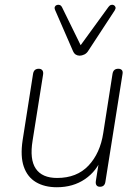

<svg xmlns="http://www.w3.org/2000/svg" viewBox="-20 -779 585 807"><path d="M219 8Q167 8 131 -13.5Q95 -35 80 -78.5Q65 -122 75 -189L119 -469Q121 -480 127 -485Q133 -490 143 -490Q153 -490 158 -483.5Q163 -477 161 -465L117 -188Q104 -109 130.5 -70Q157 -31 220 -31Q303 -31 352 -83Q401 -135 414 -220L453 -469Q455 -480 461 -485Q467 -490 477 -490Q487 -490 492 -484.5Q497 -479 495 -468L423 -15Q420 6 400 6Q390 6 385.5 -0.5Q381 -7 383 -19L399 -120H410Q387 -60 337 -26Q287 8 219 8ZM315 -545Q306 -545 298.5 -549.5Q291 -554 286 -566L212 -736Q208 -745 210.5 -750.5Q213 -756 219 -758Q225 -760 231 -758Q237 -756 241 -748L319 -589L436 -750Q441 -757 447.5 -758.5Q454 -760 459 -757Q464 -754 465.5 -748.5Q467 -743 462 -735L352 -567Q345 -555 334.5 -550Q324 -545 315 -545Z"/></svg>

Font: Nunito ExtraLight ExtraLight
Style: Italic
Weight: 250
Italic angle: -9°
Version: Version 3.602